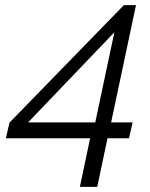

<svg xmlns="http://www.w3.org/2000/svg" viewBox="-20 -730 586 750"><path d="M292 0 332 -189.9H2.9L17.1 -251L463.9 -710H511.2L414.1 -252H498L483.9 -189.9H399.9L359.9 0ZM352.1 -252 426.8 -604 89.8 -252Z"/></svg>

Font: Rawline
Style: Italic
Weight: 400
Italic angle: -12°
Designer: Matt McInerney, Pablo Impallari, Rodrigo Fuenzalida
Foundry: Matt McInerney, Pablo Impallari, Rodrigo Fuenzalida
Version: Version 4.020;PS 004.020;hotconv 1.0.88;makeotf.lib2.5.64775